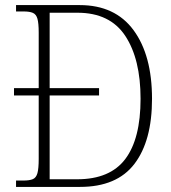

<svg xmlns="http://www.w3.org/2000/svg" viewBox="-20 -734 672 754"><path d="M43 0V-25H72Q96 -25 109 -30.5Q122 -36 127 -54Q132 -72 132 -110V-359H35V-388H132V-606Q132 -643 127 -660.5Q122 -678 109 -683.5Q96 -689 73 -689H43V-714H293Q432 -714 504.5 -615.5Q577 -517 577 -346Q577 -181 508 -90.5Q439 0 294 0ZM283 -30Q412 -30 472 -109.5Q532 -189 532 -346Q532 -502 472 -593Q412 -684 284 -684H175V-388H369V-359H175V-30Z"/></svg>

Font: Noto Serif Khmer SemiCondensed ExtraLight
Style: Regular
Weight: 200
Width: 4
Designer: Danh Hong and the Monotype Design Team
Foundry: Monotype Imaging Inc.
Version: Version 2.004; ttfautohint (v1.8.4.7-5d5b)